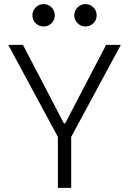

<svg xmlns="http://www.w3.org/2000/svg" viewBox="-20 -911 626 931"><path d="M260.7 0V-247.1L20 -693.4H91.3L290 -312.5H295.9L494.6 -693.4H565.9L325.2 -247.1V0ZM191.4 -782.7Q168.9 -782.7 153.1 -798.3Q137.2 -814 137.2 -836.4Q137.2 -859.4 153.1 -875.2Q168.9 -891.1 191.4 -891.1Q213.9 -891.1 229.7 -875.2Q245.6 -859.4 245.6 -836.4Q245.6 -814 229.7 -798.3Q213.9 -782.7 191.4 -782.7ZM394.5 -782.7Q372.1 -782.7 356.2 -798.3Q340.3 -814 340.3 -836.4Q340.3 -859.4 356.2 -875.2Q372.1 -891.1 394.5 -891.1Q417 -891.1 432.9 -875.2Q448.7 -859.4 448.7 -836.4Q448.7 -814 432.9 -798.3Q417 -782.7 394.5 -782.7Z"/></svg>

Font: Cascadia Mono PL Light
Style: Regular
Weight: 300
Monospace: yes
Designer: Aaron Bell
Foundry: Saja Typeworks
Version: Version 2404.023; ttfautohint (v1.8.4)